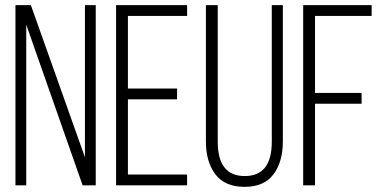

<svg xmlns="http://www.w3.org/2000/svg" viewBox="-20 -720 1494 746"><path d="M82 0H40V-700H100L310 -109V-700H352V0H301L82 -624Z M668 -376V-334H477V-42H707V0H431V-700H707V-658H477V-376Z M826 -169Q826 -36 931 -36Q1036 -36 1036 -169V-700H1079V-171Q1079 -91 1042.5 -42.5Q1006 6 930 6Q854 6 817 -42.5Q780 -91 780 -171V-700H826Z M1385 -359V-317H1204V0H1158V-700H1424V-658H1204V-359Z"/></svg>

Font: Bebas Neue Book
Style: Regular
Weight: 300
Designer: Ryoichi Tsunekawa
Foundry: Ryoichi Tsunekawa
Version: Version 1.003;PS 001.003;hotconv 1.0.88;makeotf.lib2.5.64775